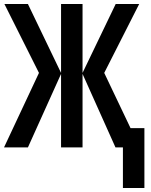

<svg xmlns="http://www.w3.org/2000/svg" viewBox="-25 -734 750 956"><path d="M668 -714H551L386 -371V-714H279V-371L114 -714H-3L169 -371L-5 0H114L279 -366V0H386V-366L550 0H587V202H694V-96H625L494 -371Z"/></svg>

Font: Noto Sans Display Condensed Medium
Style: Regular
Weight: 500
Width: 3
Designer: Monotype Design Team
Foundry: Monotype Imaging Inc.
Version: Version 1.900